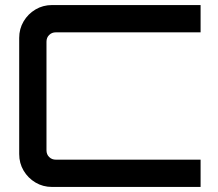

<svg xmlns="http://www.w3.org/2000/svg" viewBox="-20 -740 862 760"><path d="M186 0Q150 0 120.5 -17.5Q91 -35 73.5 -64.5Q56 -94 56 -130V-590Q56 -626 73.5 -655.5Q91 -685 120.5 -702.5Q150 -720 186 -720H774V-612H201Q185 -612 174.5 -601.5Q164 -591 164 -575V-145Q164 -129 174.5 -118.5Q185 -108 201 -108H774V0Z"/></svg>

Font: Orbitron Medium
Style: Regular
Weight: 500
Designer: Matt McInerney
Foundry: The League of Moveable Type
Version: Version 2.001